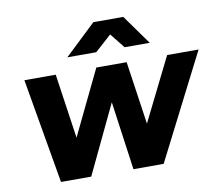

<svg xmlns="http://www.w3.org/2000/svg" viewBox="-78 -807 1043 901"><g transform="rotate(-10 443.0 -356.0)"><path d="M55.6 -500H204.9L277.7 0H141.9ZM398.3 -500H524.1L285.9 0H157.1ZM417.4 -500H542.8L615.7 0H487.1ZM735.7 -500H885.6L631.1 0H487.5ZM421.5 -712H563.2V-708.1L410.3 -570.8H272.6ZM435.8 -708.4 436.4 -712H564.2L665.3 -570.8H545.7Z"/></g></svg>

Font: Oak Sans Light Italic
Style: Regular
Weight: 400
Italic angle: -9.5°
Foundry: Erik Kennedy, Walven
Version: Version 1.000;Glyphs 3.1.2 (3151)